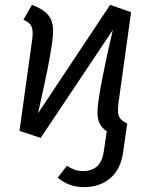

<svg xmlns="http://www.w3.org/2000/svg" viewBox="-20 -557 618 788"><path d="M464 -106Q464 -84 472.5 -72Q481 -60 502 -50L486 63Q477 136 433.5 173.5Q390 211 325 211Q262 211 217 172L255 123Q271 134 286 139.5Q301 145 321 145Q395 145 406 64L418 -18Q398 -32 389 -50Q380 -68 380 -96Q380 -132 398.5 -228Q417 -324 443 -434L147 9L60 -20L112 -394Q114 -405 114 -422Q114 -443 105.5 -455Q97 -467 76 -476L111 -537Q157 -520 177.5 -495.5Q198 -471 198 -430Q198 -363 136 -92L432 -537L518 -507L466 -133Q464 -113 464 -106Z"/></svg>

Font: Fira Sans Book
Style: Italic
Weight: 350
Italic angle: -8°
Designer: bBox Type GmbH & Carrois Corporate GbR & Edenspiekermann AG
Foundry: bBox Type GmbH & Carrois Corporate GbR & Edenspiekermann AG
Version: Version 4.301